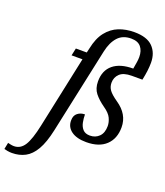

<svg xmlns="http://www.w3.org/2000/svg" viewBox="-306 -883 1068 1241"><g transform="rotate(20 228.0 -262.5)"><path d="M-76 240Q-91 240 -106 237.5Q-121 235 -130 232L-121 187Q-113 189 -101 191.5Q-89 194 -79 194Q-34 194 -7 151.5Q20 109 41 9L146 -485H71L82 -536H157L164 -566Q179 -640 213.5 -683.5Q248 -727 296 -746Q344 -765 402 -765Q489 -765 529.5 -724Q570 -683 570 -615Q570 -563 555 -494H482Q426 -494 400 -469.5Q374 -445 374 -407Q374 -379 390 -357Q406 -335 448 -306Q534 -248 534 -158Q534 -80 486.5 -35Q439 10 351 10Q285 10 248 -17Q211 -44 212 -90Q212 -123 233 -139.5Q254 -156 283 -156Q283 -128 288.5 -101Q294 -74 310.5 -56Q327 -38 359 -38Q397 -38 422 -63Q447 -88 447 -135Q447 -161 434 -189Q421 -217 380 -245Q339 -274 314 -305.5Q289 -337 289 -386Q289 -461 337.5 -501Q386 -541 475 -541Q479 -565 482.5 -585.5Q486 -606 486 -624Q486 -667 464.5 -693Q443 -719 397 -719Q339 -719 305.5 -682Q272 -645 258 -580L132 8Q113 97 83.5 147.5Q54 198 14 219Q-26 240 -76 240Z"/></g></svg>

Font: Noto Serif SemiCondensed
Style: Italic
Weight: 400
Width: 4
Italic angle: -12°
Designer: Monotype Design Team
Foundry: Monotype Imaging Inc.
Version: Version 2.013